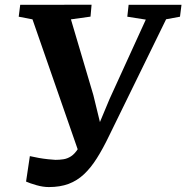

<svg xmlns="http://www.w3.org/2000/svg" viewBox="-20 -763 774 798"><path d="M183.1 14.5Q159 14.5 131.6 6.7Q104.1 -1.2 88.3 -8.3L104.1 -114.1Q122.1 -109.9 141.7 -106.5Q161.3 -103.1 179.4 -101.2Q197.5 -99.2 210.5 -98.6Q227.6 -98.6 243.8 -101.1Q260 -103.6 275 -113.2Q290 -122.8 303.6 -143.7Q317.2 -164.5 329.7 -201.2L313.2 -112.8L115 -682.6L57.8 -693.6L64 -743L360.6 -743.3L356.2 -693.9L274.8 -682.5L368 -367.8L410.2 -194.8L371.1 -197.7L435.3 -351.4L586 -681.5L509.1 -693.6L514.6 -743H734.3L728.1 -693.6L670.4 -682.9L433 -197.6Q407.7 -144.9 382.6 -105.3Q357.6 -65.6 329.2 -38.9Q300.8 -12.2 265.3 1.2Q229.7 14.5 183.1 14.5Z"/></svg>

Font: Merriweather 7pt Light
Style: Italic
Weight: 300
Italic angle: -7.8°
Designer: Eben Sorkin
Foundry: Eben Sorkin
Version: Version 2.200;gftools[0.9.31]